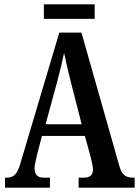

<svg xmlns="http://www.w3.org/2000/svg" viewBox="-20 -864 640 884"><path d="M3 0V-46H14Q35 -46 49.5 -60.5Q64 -75 77 -122L253 -714H355L530 -98Q538 -69 552.5 -57.5Q567 -46 592 -46H600V0H342V-46H366Q408 -46 408 -83Q408 -94 404.5 -110Q401 -126 398 -139L371 -238H173L150 -149Q148 -137 143.5 -119.5Q139 -102 139 -88Q139 -69 149 -57.5Q159 -46 182 -46H210V0ZM190 -292H356L307 -483Q297 -523 289 -557Q281 -591 275 -620Q269 -591 261 -558Q253 -525 244 -491ZM182 -777V-844H416V-777Z"/></svg>

Font: Noto Serif Ethiopic ExtraCondensed SemiBold
Style: Regular
Weight: 600
Width: 2
Designer: Monotype Design Team
Foundry: Monotype Imaging Inc.
Version: Version 2.102; ttfautohint (v1.8.4.7-5d5b)